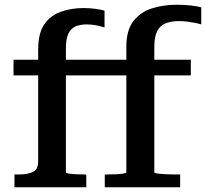

<svg xmlns="http://www.w3.org/2000/svg" viewBox="-20 -790 869 810"><path d="M37 -538H436V-472H37ZM409 -538H785V-472H409ZM513 -63V-593Q513 -662 542.5 -700.5Q572 -739 620.5 -754.5Q669 -770 725 -770Q759 -770 788 -766.5Q817 -763 829 -759V-687Q820 -690 805.5 -693Q791 -696 773 -698.5Q755 -701 734 -701Q702 -701 678.5 -691.5Q655 -682 643 -658.5Q631 -635 631 -592V-63Q631 -60 644.5 -58Q658 -56 678.5 -55Q699 -54 719 -54H740V0H422V-54H437Q456 -54 473.5 -55Q491 -56 502 -58Q513 -60 513 -63ZM258 -63Q258 -60 269 -58Q280 -56 297.5 -55Q315 -54 332 -54H344V0H41V-54H59Q98 -54 119.5 -65Q141 -76 141 -109V-580Q141 -650 167 -687.5Q193 -725 237 -740.5Q281 -756 331 -756Q359 -756 384.5 -752.5Q410 -749 421 -745V-674Q410 -678 389.5 -682.5Q369 -687 345 -687Q317 -687 297.5 -678Q278 -669 268 -647Q258 -625 258 -584Z"/></svg>

Font: Roboto Serif Medium
Style: Regular
Weight: 500
Designer: Greg Gazdowicz
Foundry: Commercial Type
Version: Version 1.008